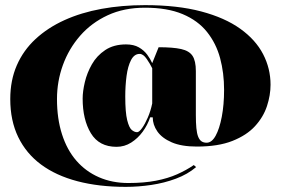

<svg xmlns="http://www.w3.org/2000/svg" viewBox="-20 -626 1094 748"><path d="M545 -606Q671 -606 763.5 -581.5Q856 -557 916 -514Q976 -471 1005 -415Q1034 -359 1034 -296Q1034 -255 1020 -212.5Q1006 -170 973.5 -134.5Q941 -99 885.5 -77Q830 -55 747 -55Q687 -55 649 -71.5Q611 -88 593 -114Q575 -140 575 -169H565Q555 -139 536 -113Q517 -87 491 -70.5Q465 -54 434 -54Q366 -54 334 -107Q302 -160 302 -242Q302 -270 310.5 -306Q319 -342 338 -375.5Q357 -409 390 -431Q423 -453 471 -453Q501 -453 521 -441.5Q541 -430 553.5 -413Q566 -396 573 -380L598 -442Q654 -442 685.5 -435Q717 -428 730 -408.5Q743 -389 743 -349V-178Q743 -148 745 -127Q747 -106 752 -93.5Q757 -81 765 -75.5Q773 -70 785 -70Q805 -70 820 -97Q835 -124 844 -171Q853 -218 853 -276Q853 -342 837.5 -399.5Q822 -457 786.5 -501.5Q751 -546 691.5 -571Q632 -596 545 -596Q463 -596 399.5 -566.5Q336 -537 292 -486.5Q248 -436 225 -372.5Q202 -309 202 -240Q202 -164 221.5 -103Q241 -42 277.5 0Q314 42 365.5 64.5Q417 87 480 87Q541 87 587.5 78Q634 69 670 53Q706 37 735 17L744 25Q711 53 665.5 70Q620 87 569.5 94.5Q519 102 470 102Q365 102 281.5 80Q198 58 140 15Q82 -28 51 -92Q20 -156 20 -240Q20 -313 45.5 -371.5Q71 -430 118.5 -474Q166 -518 231 -547.5Q296 -577 375.5 -591.5Q455 -606 545 -606ZM514 -111Q522 -111 533.5 -127Q545 -143 556 -168.5Q567 -194 573 -223V-360Q565 -377 551.5 -396.5Q538 -416 524 -416Q503 -416 490.5 -392Q478 -368 473 -330Q468 -292 468 -250Q468 -188 475.5 -158Q483 -128 493.5 -119.5Q504 -111 514 -111Z"/></svg>

Font: Kalnia Thin
Style: Regular
Weight: 100
Version: Version 1.105